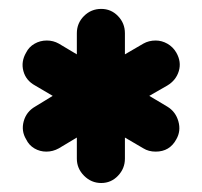

<svg xmlns="http://www.w3.org/2000/svg" viewBox="-20 -720 450 427"><path d="M150.9 -599.1V-646Q150.9 -668.5 166.7 -684.3Q182.6 -700.2 205.1 -700.2Q227.1 -700.2 242.4 -684.3Q257.8 -668.5 257.8 -646V-599.1L298.8 -623Q311 -629.9 326.2 -629.9Q339.8 -629.9 352.3 -622.8Q364.7 -615.7 372.1 -603Q383.8 -582.5 377.7 -562Q371.6 -541.5 352.1 -529.8L312 -506.8L352.1 -482.9Q370.6 -471.7 376.7 -450.2Q382.8 -428.7 372.1 -410.2Q357.4 -382.8 326.2 -382.8Q310.5 -382.8 298.8 -390.1L257.8 -414.1V-367.2Q257.8 -345.2 242.4 -329.1Q227.1 -313 205.1 -313Q183.1 -313 167 -329.1Q150.9 -345.2 150.9 -367.2V-414.1L110.8 -390.1Q97.7 -382.8 83 -382.8Q68.8 -382.8 56.6 -389.9Q44.4 -397 38.1 -410.2Q26.9 -428.7 32.7 -450.2Q38.6 -471.7 58.1 -482.9L97.2 -506.8L58.1 -529.8Q37.6 -541 32 -562Q26.4 -583 38.1 -603Q44.4 -615.7 56.9 -622.8Q69.3 -629.9 84 -629.9Q98.6 -629.9 110.8 -623Z"/></svg>

Font: LT Saeada
Style: Bold
Weight: 700
Designer: Daniel Lyons
Foundry: LyonsType
Version: Version 1.001